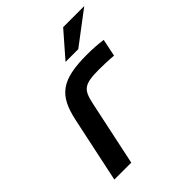

<svg xmlns="http://www.w3.org/2000/svg" viewBox="-192 -794 907 907"><g transform="rotate(-45 261.5 -340.0)"><path d="M359 -419C383 -419 424 -418 457 -415L475 -502C441 -507 405 -509 369 -509C197 -509 143 -463 114 -330L44 0H157L227 -330C243 -401 260 -419 359 -419ZM274 -556H359L523 -680H382Z"/></g></svg>

Font: LT Wave Medium
Style: Italic
Weight: 500
Designer: Daniel Lyons
Version: Version 2.5 (Glyphs App)